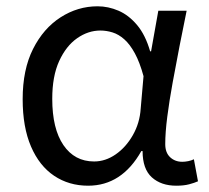

<svg xmlns="http://www.w3.org/2000/svg" viewBox="-20 -577 665 610"><path d="M260 13Q199 13 152 -18.5Q105 -50 78.5 -111.5Q52 -173 52 -262Q52 -356 85 -421.5Q118 -487 172.5 -522Q227 -557 290 -557Q324 -557 356.5 -543Q389 -529 415.5 -497.5Q442 -466 457 -414H460L483 -543H573Q562 -490 550.5 -431Q539 -372 528.5 -314.5Q518 -257 511.5 -206.5Q505 -156 505 -119Q505 -92 520.5 -77.5Q536 -63 559 -63Q568 -63 578 -65Q588 -67 596 -71L609 -1Q598 4 581 8.5Q564 13 540 13Q492 13 462.5 -13.5Q433 -40 433 -97H429Q367 13 260 13ZM279 -64Q315 -64 347.5 -86.5Q380 -109 402 -147.5Q424 -186 427 -232L436 -335Q424 -379 408.5 -407.5Q393 -436 375 -452Q357 -468 337.5 -474Q318 -480 299 -480Q260 -480 225 -455.5Q190 -431 168 -383Q146 -335 146 -263Q146 -168 181.5 -116Q217 -64 279 -64Z"/></svg>

Font: lkorean85
Style: Book
Weight: 400
Designer: Jelle Bosma - Monotype Design Team
Foundry: Monotype Imaging Inc.
Version: Version 2.003